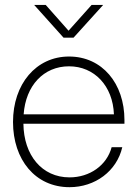

<svg xmlns="http://www.w3.org/2000/svg" viewBox="-20 -756 560 785"><path d="M264.2 9.3C368.7 9.3 457.5 -56.2 480 -154.3H436.5C416.5 -79.6 346.7 -30.8 264.2 -30.8C151.4 -30.8 77.1 -121.6 75.7 -250H488.8V-265.1C488.8 -414.6 397.9 -524.9 262.2 -524.9C127.4 -524.9 33.2 -412.1 33.2 -257.3C33.2 -103 124.5 9.3 264.2 9.3ZM167 -735.8H120.1V-735.4L239.7 -602.1H280.8L401.4 -735.4V-735.8H354.5L260.3 -630.4ZM76.7 -288.6C85 -405.8 158.2 -484.9 262.2 -484.9C365.7 -484.9 441.4 -404.8 445.8 -288.6Z"/></svg>

Font: Raveo Display Display ExLight
Style: Regular
Weight: 200
Designer: Jakub Foglar, Rasmus Andersson (Inter)
Foundry: Jakubfoglar.com
Version: Version 1.100;Glyphs 3.2.3 (3260)